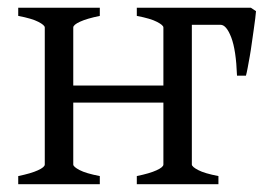

<svg xmlns="http://www.w3.org/2000/svg" viewBox="-20 -474 688 494"><path d="M332 0V-21Q365.2 -27.8 382.8 -35.9Q400.4 -43.9 400.4 -50.8V-210H168.5V-50.8Q168.5 -44.9 184.8 -36.4Q201.2 -27.8 236.8 -21V0H26.9V-21Q60.1 -27.8 77.6 -35.9Q95.2 -43.9 95.2 -50.8V-403.3Q95.2 -409.2 78.9 -417.7Q62.5 -426.3 26.9 -433.1V-454.1H236.8V-433.1Q203.6 -426.3 186 -418.2Q168.5 -410.2 168.5 -403.3V-253.9H400.4V-403.3Q400.4 -409.2 384 -417.7Q367.7 -426.3 332 -433.1V-454.1H625.5L638.7 -445.3Q638.2 -439 636.7 -426.3Q635.3 -413.6 632.8 -397.5Q630.4 -381.3 627.9 -363.3Q625.5 -345.2 622.6 -328.9Q619.6 -312.5 617.2 -299.3Q614.7 -286.1 612.8 -279.3H589.8Q587.4 -345.2 575 -377.7Q562.5 -410.2 547.4 -410.2H473.6V-50.8Q473.6 -44.9 490 -36.4Q506.3 -27.8 542 -21V0Z"/></svg>

Font: Noto Serif Devanagari
Style: Bold
Weight: 700
Designer: Monotype Design Team
Foundry: Monotype Imaging Inc.
Version: Version 1.01